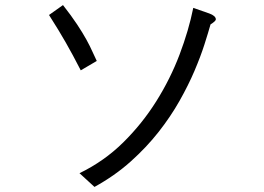

<svg xmlns="http://www.w3.org/2000/svg" viewBox="-20 -681 1040 756"><path d="M741 -650Q779 -637 804 -628Q829 -619 830 -605Q830 -598 809 -585Q800 -553 785 -506Q770 -459 746 -402.5Q722 -346 687 -284Q652 -222 604.5 -161.5Q557 -101 494.5 -45Q432 11 352 55L293 1Q390 -46 465 -120Q540 -194 595.5 -282.5Q651 -371 687 -466Q723 -561 741 -650ZM173 -622 228 -661Q261 -619 283.5 -585Q306 -551 320.5 -524.5Q335 -498 344 -477.5Q353 -457 361 -441L298 -404Q281 -437 267 -463Q253 -489 239 -513.5Q225 -538 209.5 -563.5Q194 -589 173 -622Z"/></svg>

Font: D2Coding
Style: Regular
Weight: 400
Monospace: yes
Designer: Yong-Rak Park; Jeong-Hwan Yoon; Sang-Min Lee;
Foundry: NHN Corporation
Version: Version 1.3.2; Build 20180524